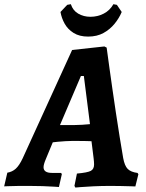

<svg xmlns="http://www.w3.org/2000/svg" viewBox="-58 -870 682 899"><path d="M518.8 -129.9Q525.4 -93.7 540 -79Q554.6 -64.3 586.1 -60.2L589.9 -54L575.8 3Q575.8 3 555 2.2Q534.3 1.5 506.7 1Q479.1 0.5 458.1 0.5Q417.6 0.5 379.9 2.3Q342.2 4.1 318.5 6.1Q294.9 8.2 294.9 8.2L290.6 0.3L302.2 -57.3Q351.9 -61.8 367.2 -70Q382.5 -78.2 382.5 -100.1Q382.5 -105.9 381.9 -113.4Q381.4 -120.9 380.3 -129.1L370.4 -208.8Q363.8 -209.3 346.2 -209.6Q328.6 -209.8 310.3 -210Q292.1 -210.2 282.6 -210.2Q268.1 -210.2 248.7 -209Q229.4 -207.7 212.5 -206.2Q195.7 -204.7 189.1 -203.6L156.3 -124.4Q145.9 -99.9 145.9 -87Q145.9 -60.4 185.4 -60.4H228.3L231.5 -54.3L217.9 5.6Q217.9 5.6 195.9 4.1Q173.9 2.5 141.4 1.5Q108.9 0.5 77.8 0.5Q52.2 0.5 25.2 0.7Q-1.8 1 -20.1 1.8Q-38.5 2.5 -38.5 2.5L-23.7 -61.4Q-0.6 -65.3 15.8 -80.1Q32.3 -95 48.3 -129L279.7 -636L430.7 -652.5L441.4 -647.1Q441.4 -647.1 444.9 -621.3Q448.4 -595.6 454.4 -552.1Q460.4 -508.6 468.2 -454.3Q476 -399.9 484.7 -342Q493.3 -284 502.3 -229Q511.4 -174 518.8 -129.9ZM222.9 -284.5H291.2Q307.2 -284.5 327.2 -285.8Q347.3 -287.2 363.3 -288.7L334.6 -514.3H320.9ZM365.6 -791.4Q398.8 -791.4 427.6 -806.2Q456.3 -820.9 473.1 -850.4L489.2 -847.3L511.9 -813.9Q500.1 -785.4 478.7 -759Q457.4 -732.7 426.8 -715.7Q396.2 -698.7 354.5 -698.7Q313.9 -698.7 286.7 -715.7Q259.5 -732.7 244.8 -759Q230.1 -785.4 225.2 -813.9L256.7 -847.3L273.7 -850.4Q283.2 -820.9 308.2 -806.2Q333.3 -791.4 365.6 -791.4Z"/></svg>

Font: Alegreya
Style: Italic
Weight: 400
Italic angle: -7°
Designer: Juan Pablo del Peral
Foundry: Huerta Tipografica
Version: Version 2.009